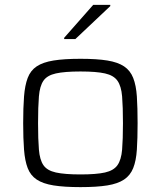

<svg xmlns="http://www.w3.org/2000/svg" viewBox="-20 -759 659 787"><path d="M310 8Q243 8 199.5 1Q156 -6 130.5 -23Q105 -40 93.5 -70Q82 -100 78.5 -145.5Q75 -191 75 -254Q75 -318 78.5 -363.5Q82 -409 93.5 -439.5Q105 -470 130.5 -487Q156 -504 199.5 -511Q243 -518 310 -518Q377 -518 420 -511Q463 -504 488.5 -487Q514 -470 526 -439.5Q538 -409 541 -363.5Q544 -318 544 -254Q544 -191 541 -145.5Q538 -100 526 -70Q514 -40 488.5 -23Q463 -6 420 1Q377 8 310 8ZM310 -44Q375 -44 410.5 -52Q446 -60 461.5 -82Q477 -104 480.5 -145.5Q484 -187 484 -254Q484 -322 480.5 -364Q477 -406 461.5 -428Q446 -450 410.5 -458Q375 -466 310 -466Q245 -466 209 -458Q173 -450 158 -428Q143 -406 139.5 -364Q136 -322 136 -254Q136 -187 139.5 -145.5Q143 -104 158 -82Q173 -60 209 -52Q245 -44 310 -44ZM243 -599V-604L362 -739H432V-734L289 -599Z"/></svg>

Font: Saira SemiExpanded Light
Style: Regular
Weight: 300
Width: 6
Designer: Hector Gatti with collaboration of the Omnibus-Type team
Foundry: Omnibus-Type
Version: Version 1.101